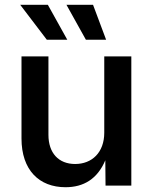

<svg xmlns="http://www.w3.org/2000/svg" viewBox="-20 -784 645 811"><path d="M256.8 6.8C333.5 6.8 391.6 -28.3 424.8 -106.9L425.8 0H534.7V-545.9H420.4V-223.6C420.4 -139.6 368.2 -91.3 297.4 -91.3C227.5 -91.3 184.6 -137.7 184.6 -214.4V-545.9H70.8V-199.2C70.8 -65.4 145.5 6.8 256.8 6.8ZM342.8 -616.2H428.2L373 -763.7H260.7ZM177.7 -616.2H264.2L182.1 -763.7H65.4Z"/></svg>

Font: Raveo Medium
Style: Regular
Weight: 500
Designer: Jakub Foglar, Rasmus Andersson (Inter)
Foundry: Jakubfoglar.com
Version: Version 1.100;Glyphs 3.2.3 (3260)